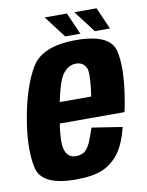

<svg xmlns="http://www.w3.org/2000/svg" viewBox="-83 -786 650 849"><g transform="rotate(-10 242.0 -361.0)"><path d="M188.5 4.1 206.6 -97.6Q170.4 -97.6 158.4 -136.3Q146.1 -174.2 168.9 -299.8Q191.3 -428.5 216.1 -464.8Q242 -500.6 277 -500.6Q313.9 -500.6 325.3 -466.3Q332.1 -435.6 318.9 -345.5H163.5L147.3 -252.1H451.7Q457.4 -274.9 461.1 -300Q485.8 -439.9 467.8 -521.7Q449.6 -603.1 295.1 -603.1Q143.6 -603.1 94.8 -521.1Q46.4 -439.9 21.7 -300.5Q-1.5 -166.3 17.2 -80.4Q35 4.1 188.5 4.1ZM206.6 -97.6 188.5 4.1Q265.3 4.1 310.3 -15.1Q353.5 -34.2 384.1 -74.7Q414 -114.9 432.6 -188.9L296.2 -210.1Q284 -173.6 272.3 -145.3Q259.2 -117.7 244.3 -107.3Q228.3 -97.6 206.6 -97.6ZM384.7 -627.5H452.8L409.8 -725.7H310ZM251.6 -627.5H319.7L276.7 -725.7H176.9Z"/></g></svg>

Font: Anybody Thin Condensed
Style: Italic
Weight: 100
Width: 3
Italic angle: -10°
Version: Version 1.113;gftools[0.9.25]